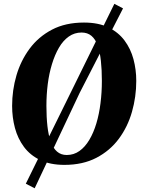

<svg xmlns="http://www.w3.org/2000/svg" viewBox="-20 -874 768 1030"><path d="M325.5 10.5Q249 10.5 195.2 -15.5Q141.5 -41.5 108.5 -86Q75.5 -130.5 60.2 -187.2Q45 -244 45 -306Q45 -390 68.2 -469.5Q91.5 -549 139 -613Q186.5 -677 259 -715Q331.5 -753 430.5 -753Q507.5 -753 561 -727.2Q614.5 -701.5 647.8 -657Q681 -612.5 696 -556.5Q711 -500.5 711 -440Q711 -355 688 -274.2Q665 -193.5 617.5 -129.5Q570 -65.5 497.2 -27.5Q424.5 10.5 325.5 10.5ZM338 -42.5Q376 -42.5 406.2 -64Q436.5 -85.5 459.2 -123.8Q482 -162 497 -212.2Q512 -262.5 519.2 -320.8Q526.5 -379 526.5 -440Q526.5 -500 521.2 -547.8Q516 -595.5 504 -629.5Q492 -663.5 470.8 -681.5Q449.5 -699.5 417.5 -699.5Q379.5 -699.5 349 -678Q318.5 -656.5 296.2 -618.2Q274 -580 258.8 -530Q243.5 -480 236.2 -423Q229 -366 229 -306Q229 -245.5 234.5 -196.8Q240 -148 252.5 -113.5Q265 -79 286 -60.8Q307 -42.5 338 -42.5ZM118.5 111.5 369 -397 593.5 -853.5 640 -829 407 -375 166 136Z"/></svg>

Font: Merriweather 48pt Black
Style: Italic
Weight: 900
Italic angle: -7.8°
Version: Version 2.101